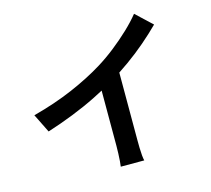

<svg xmlns="http://www.w3.org/2000/svg" viewBox="-117 -943 1233 1122"><g transform="rotate(-15 500.0 -381.5)"><path d="M69 -381Q202 -416 312 -463.5Q422 -511 506 -563Q558 -595 609.5 -635.5Q661 -676 707 -719.5Q753 -763 785 -803L882 -712Q837 -667 784 -621.5Q731 -576 673.5 -535Q616 -494 557 -458Q501 -425 431 -390Q361 -355 282.5 -324Q204 -293 125 -268ZM486 -504 613 -536V-84Q613 -63 613.5 -38.5Q614 -14 616 7.5Q618 29 621 40H479Q481 29 482.5 7.5Q484 -14 485 -38.5Q486 -63 486 -84Z"/></g></svg>

Font: Noto Sans HK SemiBold
Style: Regular
Weight: 600
Version: Version 2.004-H2;hotconv 1.0.118;makeotfexe 2.5.65603